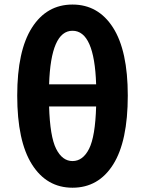

<svg xmlns="http://www.w3.org/2000/svg" viewBox="-20 -832 654 865"><path d="M413.1 -352.5H201.2Q205.1 -216.8 232.9 -161.6Q260.7 -106.4 306.6 -106.4Q353.5 -106.4 381.3 -161.6Q409.2 -216.8 413.1 -352.5ZM201.2 -452.1H413.1Q405.3 -693.4 306.6 -693.4Q209 -693.4 201.2 -452.1ZM555.7 -401.4Q555.7 -195.3 489.7 -90.8Q423.8 13.7 306.6 13.7Q190.4 13.7 124 -91.3Q57.6 -196.3 57.6 -401.4Q57.6 -603.5 124 -707.5Q190.4 -811.5 306.6 -811.5Q422.9 -811.5 489.3 -707.5Q555.7 -603.5 555.7 -401.4Z"/></svg>

Font: Nasu
Style: Bold
Weight: 700
Designer: Ryoko NISHIZUKA (kana &amp; ideographs); Paul D. Hunt (Latin, Greek &amp; Cyrillic); Wenlong ZHANG (bopomofo); Sandoll C
Version: Version 2014.1215